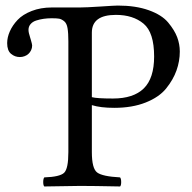

<svg xmlns="http://www.w3.org/2000/svg" viewBox="-20 -672 694 694"><path d="M312 -554.2V-320.8Q330.1 -315.9 388.2 -315.9Q462.4 -315.9 499.8 -352.5Q537.1 -389.2 537.1 -467.8Q537.1 -554.7 499 -586.4Q460.9 -618.2 398.9 -618.2Q312 -618.2 312 -554.2ZM167.5 -645H269Q291 -645 343 -648.4Q395 -651.9 405.8 -651.9Q470.7 -651.9 517.8 -635Q564.9 -618.2 587.9 -590.6Q610.8 -563 620.4 -537.6Q629.9 -512.2 629.9 -485.8Q629.9 -450.7 617.9 -417.2Q606 -383.8 580.6 -352.3Q555.2 -320.8 506.6 -301.5Q458 -282.2 393.1 -282.2Q343.3 -282.2 312 -292V-122.1Q312 -63 331.1 -48.6Q350.1 -34.2 414.1 -30.8Q418 -25.9 418 -13.9Q418 -2 414.1 2Q314 0 270 0Q237.8 0 140.1 2Q136.2 -2 136.2 -13.9Q136.2 -25.9 140.1 -30.8Q196.3 -32.7 211.7 -47.4Q227.1 -62 227.1 -122.1V-522.9Q227.1 -552.7 224.1 -570.3Q221.2 -587.9 211.7 -595.5Q202.1 -603 193.6 -604.5Q185.1 -606 166.5 -606Q151.4 -606 137.7 -604Q124 -602.1 111.1 -597.9Q98.1 -593.8 90.6 -585Q83 -576.2 83 -564Q83 -554.2 88.9 -536.6Q89.8 -533.2 91.8 -526.9Q95.7 -513.7 96.2 -507.8Q96.2 -498.5 92.5 -490.7Q88.9 -482.9 82.8 -477.3Q76.7 -471.7 68.6 -468.8Q60.5 -465.8 51.8 -465.8Q33.7 -465.8 19.8 -477.5Q5.9 -489.3 5.9 -516.1Q5.9 -536.6 15.4 -558.3Q24.9 -580.1 43.5 -599.9Q62 -619.6 94.5 -632.3Q127 -645 167.5 -645Z"/></svg>

Font: Linux Libertine Capitals
Style: Small Caps
Weight: 400
Designer: Philipp H. Poll
Foundry: Philipp H. Poll
Version: Version 5.1.3